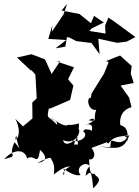

<svg xmlns="http://www.w3.org/2000/svg" viewBox="-20 -890 754 1041"><path d="M147 -513 172 -486 179 -357 155 -334 156 -248 80 -184C90 -179 122 -183 129 -129C153 -163 148 -162 63 -246C114 -147 44 -107 69 -155C72 -88 112 -56 59 -119C17 -33 91 -51 3 -27C53 -84 115 -83 127 -31C170 -58 184 18 197 -77C228 -52 244 -14 183 -7C295 -66 241 -2 302 -62C332 -66 327 -96 240 -57C270 -7 276 -3 273 48C261 75 312 10 360 13C291 47 343 90 324 21C300 5 373 71 417 59C383 18 445 -19 466 10C445 38 452 28 444 64C470 41 476 24 485 131C550 70 496 72 492 51C455 66 471 -20 457 -54C438 -3 525 -23 476 -88C589 -127 546 -121 567 -112C593 -141 600 -148 677 -156C637 -87 592 -139 582 -124C573 -85 598 -91 517 -96C619 -82 653 -79 681 -157C587 -126 690 -175 671 -121C682 -221 630 -202 632 -216C632 -216 619 -288 693 -309L680 -361L634 -426L705 -440L689 -491L694 -532L631 -589L555 -559L569 -553L544 -491L476 -382L473 -360C447 -365 455 -288 502 -294C482 -247 514 -227 460 -238C504 -263 499 -227 438 -212C501 -235 474 -159 473 -185C429 -192 443 -188 430 -178C459 -163 436 -117 364 -125C412 -146 332 -80 322 -130C397 -98 420 -186 406 -189C385 -138 418 -96 392 -107C360 -101 410 -123 408 -221C345 -201 338 -230 310 -176C305 -182 296 -154 343 -200C321 -179 374 -234 355 -216C343 -206 328 -202 260 -249C253 -245 297 -236 289 -214C238 -269 232 -238 245 -303L251 -301L360 -348L378 -426L349 -460L381 -525L289 -556L305 -557L260 -489L224 -568L151 -596L72 -578L149 -506ZM264 -754 242 -679 339 -673 281 -628 334 -637 343 -689 357 -686 394 -667 476 -657 520 -596 513 -680 615 -658 666 -664 714 -689C665 -725 618 -761 568 -795L550 -752L552 -708L465 -722L477 -736L543 -768L490 -804L473 -764L411 -814L314 -833L344 -870L324 -811L261 -718Z"/></svg>

Font: Hussar Lance
Style: ExBdObl
Weight: 700
Foundry: Cannot Into Space Fonts, PlusOne Fonts
Version: Version 2.270